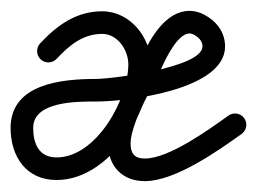

<svg xmlns="http://www.w3.org/2000/svg" viewBox="-35 -309 478 357"><path d="M40.7 -198.6C49.2 -190.7 62.4 -191.2 70.4 -199.7C93.6 -224.6 119.2 -246 155 -246C183.4 -246 203.6 -216.2 203.6 -189.5C203.6 -124.9 144.5 -16.3 70.2 -16.3C37.2 -16.3 26.7 -41.9 26.7 -71.2C26.7 -121.2 109.6 -120.2 143 -120.2C201 -120.2 383.5 -141.5 383.5 -222.7C383.5 -249 367.4 -269.8 344.8 -281.7C336.3 -286.2 327 -288.8 317.4 -288.8C273.4 -288.8 245 -238.8 228.9 -204C207.7 -158 176.6 -109.6 167.4 -60C167.4 -60 167.3 -59.9 167.3 -59.8C167.3 -59.6 167.3 -59.5 167.3 -59.5C166.3 -53.8 165.8 -48.2 165.8 -42.4C165.8 -1 191.5 27.8 234.3 27.8C290.8 27.8 369.9 -28.3 414.2 -59.9C423.6 -66.6 425.8 -79.8 419.1 -89.2C412.4 -98.6 399.2 -100.8 389.8 -94.1C354.4 -68.8 279.4 -14.2 234.3 -14.2C214.8 -14.2 207.8 -23.9 207.8 -42.4C207.8 -46 208.2 -49.3 208.7 -52.8C208.7 -52.8 208.7 -52.7 208.7 -52.5C208.7 -52.4 208.6 -52.3 208.6 -52.3C217.2 -97.8 247.4 -143.8 267.1 -186.4C274.5 -202.4 295.9 -246.8 317.4 -246.8C320.1 -246.8 322.8 -245.9 325.2 -244.6C333.9 -240 341.5 -233.1 341.5 -222.7C341.5 -183.2 172.4 -162.2 143 -162.2C81.1 -162.2 -15.3 -153.8 -15.3 -71.2C-15.3 -18.5 13.2 25.7 70.2 25.7C168.9 25.7 245.6 -101.1 245.6 -189.5C245.6 -239.5 206.9 -288 155 -288C106.8 -288 71.2 -262.1 39.6 -228.3C31.7 -219.8 32.2 -206.6 40.7 -198.6Z"/></svg>

Font: FRB American Cursive Guidelines Medium
Style: Italic
Weight: 500
Italic angle: -25°
Version: Version 2.0;Modular Font Editor K font №1